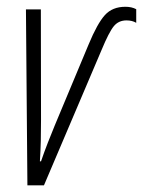

<svg xmlns="http://www.w3.org/2000/svg" viewBox="-20 -558 430 578"><path d="M62.5 0 58.1 -529.8H103L103.5 -198.2Q103.5 -163.6 102.8 -134Q102.1 -104.5 100.1 -72.3H103.5Q113.3 -101.1 124 -128.4Q134.8 -155.8 145 -180.7L246.6 -423.8Q272.9 -487.3 295.7 -512.5Q318.4 -537.6 357.4 -537.6Q376.5 -537.6 390.1 -530.3V-489.3Q377.9 -496.6 360.8 -496.6Q336.9 -496.6 322.5 -479Q308.1 -461.4 285.6 -407.2L112.3 0Z"/></svg>

Font: Open Sans Condensed Light
Style: Italic
Weight: 300
Width: 3
Italic angle: -12°
Designer: Monotype Design Team
Foundry: Monotype Imaging Inc.
Version: Version 3.000; ttfautohint (v1.8.4)